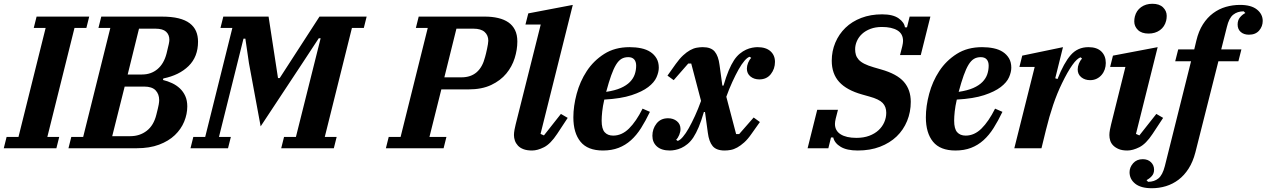

<svg xmlns="http://www.w3.org/2000/svg" viewBox="-53 -786 6715 1018"><path d="M-18 -60H45L189 -638H126L141 -698H420L405 -638H342L198 -60H261L246 0H-33Z M325 -60H388L532 -638H469L484 -698H804Q857 -698 893.5 -689Q930 -680 953 -662.5Q976 -645 986.5 -620.5Q997 -596 997 -565Q997 -485 947 -436Q897 -387 813 -370L811 -362Q836 -356 859.5 -345Q883 -334 901 -317Q919 -300 929.5 -276.5Q940 -253 940 -222Q940 -181 923.5 -141Q907 -101 874 -69.5Q841 -38 790.5 -19Q740 0 672 0H310ZM542 -64H638Q688 -64 725 -92.5Q762 -121 776 -178Q786 -217 788.5 -231.5Q791 -246 791 -255Q791 -287 772 -307Q753 -327 711 -327H608ZM624 -391H700Q748 -391 782 -419.5Q816 -448 830 -502Q839 -538 842 -552.5Q845 -567 845 -575Q845 -602 827.5 -618Q810 -634 771 -634H684Z M972 -60H1035L1179 -638H1116L1131 -698H1371L1421 -372H1430L1641 -698H1891L1876 -638H1813L1669 -60H1732L1717 0H1438L1453 -60H1516L1647 -583H1637L1549 -449L1329 -116L1267 -451L1248 -581H1238L1108 -60H1171L1156 0H957Z M2008 -60H2071L2215 -638H2152L2167 -698H2518Q2556 -698 2588 -690.5Q2620 -683 2642.5 -667.5Q2665 -652 2677.5 -627Q2690 -602 2690 -566Q2690 -523 2676 -478Q2662 -433 2631.5 -396Q2601 -359 2551.5 -335.5Q2502 -312 2431 -312H2287L2224 -60H2314L2299 0H1993ZM2303 -376H2394Q2492 -376 2519 -484Q2521 -491 2524 -503Q2527 -515 2529.5 -527.5Q2532 -540 2534 -551.5Q2536 -563 2536 -570Q2536 -599 2516.5 -616.5Q2497 -634 2457 -634H2367Z M2768 12Q2741 12 2722.5 5Q2704 -2 2693 -14Q2682 -26 2677 -40.5Q2672 -55 2672 -70Q2672 -82 2675 -98.5Q2678 -115 2681 -126L2814 -656H2733L2748 -715L2984 -760L2813 -76L2831 -68L2921 -182L2957 -161L2901 -76Q2866 -23 2831.5 -5.5Q2797 12 2768 12Z M3144 12Q3063 12 3025 -34.5Q2987 -81 2987 -164Q2987 -223 3004.5 -288.5Q3022 -354 3058 -409Q3094 -464 3150.5 -500Q3207 -536 3285 -536Q3318 -536 3346.5 -530Q3375 -524 3395.5 -510.5Q3416 -497 3428 -476.5Q3440 -456 3440 -427Q3440 -404 3428 -376.5Q3416 -349 3384 -324.5Q3352 -300 3296 -281.5Q3240 -263 3151 -258Q3143 -223 3140 -195Q3137 -167 3137 -146Q3137 -103 3153 -85Q3169 -67 3198 -67Q3244 -67 3282 -104.5Q3320 -142 3354 -210L3393 -193Q3370 -145 3346 -107Q3322 -69 3292.5 -42.5Q3263 -16 3226.5 -2Q3190 12 3144 12ZM3161 -299Q3208 -306 3238.5 -319.5Q3269 -333 3287 -351.5Q3305 -370 3312.5 -392Q3320 -414 3320 -438Q3320 -459 3309.5 -471Q3299 -483 3278 -483Q3257 -483 3241.5 -473.5Q3226 -464 3213 -442.5Q3200 -421 3187.5 -386Q3175 -351 3161 -299Z M3499 12Q3454 12 3430 -9.5Q3406 -31 3406 -66Q3406 -103 3428 -131Q3450 -159 3489 -159Q3517 -159 3536 -143.5Q3555 -128 3555 -102Q3555 -87 3548.5 -71Q3542 -55 3532 -45L3540 -39Q3552 -42 3567.5 -60Q3583 -78 3599 -106.5Q3615 -135 3632 -172Q3649 -209 3664 -251L3612 -449H3596L3519 -361L3486 -385L3530 -447Q3550 -475 3569 -492.5Q3588 -510 3606 -520Q3624 -530 3641 -533Q3658 -536 3673 -536Q3717 -536 3736.5 -512.5Q3756 -489 3762 -442L3777 -332H3783Q3797 -380 3810.5 -412Q3824 -444 3839 -467Q3853 -488 3869.5 -501.5Q3886 -515 3902.5 -522.5Q3919 -530 3935 -533Q3951 -536 3963 -536Q4008 -536 4032 -514.5Q4056 -493 4056 -458Q4056 -421 4034 -393Q4012 -365 3973 -365Q3945 -365 3926 -380.5Q3907 -396 3907 -422Q3907 -437 3913.5 -453Q3920 -469 3930 -479L3922 -485Q3910 -482 3894.5 -464Q3879 -446 3863 -417.5Q3847 -389 3830 -352Q3813 -315 3798 -273L3850 -75H3866L3943 -163L3976 -139L3932 -77Q3912 -48 3893 -31Q3874 -14 3856 -4Q3838 6 3821 9Q3804 12 3789 12Q3745 12 3725.5 -11.5Q3706 -35 3700 -82L3685 -192H3679Q3665 -144 3651.5 -112Q3638 -80 3623 -57Q3609 -36 3592.5 -22.5Q3576 -9 3559.5 -1.5Q3543 6 3527 9Q3511 12 3499 12Z M4495 12Q4437 12 4404.5 -7.5Q4372 -27 4365 -57H4353L4339 0H4229L4280 -204H4390L4378 -157Q4374 -140 4374 -129Q4374 -93 4404 -74Q4434 -55 4488 -55Q4526 -55 4555.5 -66Q4585 -77 4605 -95.5Q4625 -114 4635.5 -138Q4646 -162 4646 -188Q4646 -220 4627 -240Q4608 -260 4557 -274L4518 -285Q4436 -308 4396.5 -351.5Q4357 -395 4357 -464Q4357 -515 4376 -560Q4395 -605 4429.5 -638.5Q4464 -672 4513.5 -691Q4563 -710 4624 -710Q4682 -710 4712 -688.5Q4742 -667 4745 -641H4756L4770 -698H4880L4829 -494H4719L4731 -541Q4735 -558 4735 -569Q4735 -607 4705 -625Q4675 -643 4623 -643Q4589 -643 4562.5 -633Q4536 -623 4518 -606.5Q4500 -590 4490.5 -568.5Q4481 -547 4481 -525Q4481 -509 4485 -495.5Q4489 -482 4499.5 -470Q4510 -458 4529.5 -448Q4549 -438 4580 -429L4618 -418Q4703 -394 4739.5 -352Q4776 -310 4776 -246Q4776 -192 4756.5 -144.5Q4737 -97 4701 -62.5Q4665 -28 4613 -8Q4561 12 4495 12Z M5013 12Q4932 12 4894 -34.5Q4856 -81 4856 -164Q4856 -223 4873.5 -288.5Q4891 -354 4927 -409Q4963 -464 5019.5 -500Q5076 -536 5154 -536Q5187 -536 5215.5 -530Q5244 -524 5264.5 -510.5Q5285 -497 5297 -476.5Q5309 -456 5309 -427Q5309 -404 5297 -376.5Q5285 -349 5253 -324.5Q5221 -300 5165 -281.5Q5109 -263 5020 -258Q5012 -223 5009 -195Q5006 -167 5006 -146Q5006 -103 5022 -85Q5038 -67 5067 -67Q5113 -67 5151 -104.5Q5189 -142 5223 -210L5262 -193Q5239 -145 5215 -107Q5191 -69 5161.5 -42.5Q5132 -16 5095.5 -2Q5059 12 5013 12ZM5030 -299Q5077 -306 5107.5 -319.5Q5138 -333 5156 -351.5Q5174 -370 5181.5 -392Q5189 -414 5189 -438Q5189 -459 5178.5 -471Q5168 -483 5147 -483Q5126 -483 5110.5 -473.5Q5095 -464 5082 -442.5Q5069 -421 5056.5 -386Q5044 -351 5030 -299Z M5433 -431H5352L5367 -491L5583 -536L5542 -371L5554 -367Q5588 -453 5624.5 -494.5Q5661 -536 5718 -536Q5763 -536 5786.5 -513Q5810 -490 5810 -452Q5810 -434 5804.5 -418Q5799 -402 5788 -389Q5777 -376 5761.5 -368.5Q5746 -361 5727 -361Q5699 -361 5680 -376.5Q5661 -392 5661 -418Q5661 -433 5667.5 -449Q5674 -465 5684 -475L5677 -482Q5658 -477 5632.5 -441Q5607 -405 5578 -345Q5552 -292 5531 -230Q5510 -168 5493 -98L5469 0H5325Z M5924 12Q5897 12 5879 4.5Q5861 -3 5849.5 -14.5Q5838 -26 5833.5 -40.5Q5829 -55 5829 -70Q5829 -82 5832 -98.5Q5835 -115 5838 -126L5914 -431H5833L5848 -491L6085 -536L5970 -76L5988 -68L6078 -182L6114 -161L6058 -76Q6023 -23 5988 -5.5Q5953 12 5924 12ZM6057 -766Q6094 -766 6113.5 -747Q6133 -728 6133 -702Q6133 -688 6130 -676Q6122 -644 6097 -626Q6072 -608 6037 -608Q6000 -608 5980.5 -627Q5961 -646 5961 -672Q5961 -686 5964 -698Q5972 -730 5997 -748Q6022 -766 6057 -766Z M6054 212Q5996 212 5966 188Q5936 164 5936 127Q5936 101 5955 79.5Q5974 58 6006 58Q6033 58 6049.5 74Q6066 90 6066 114Q6066 134 6054 147.5Q6042 161 6026 169L6034 178Q6067 178 6089 160Q6111 142 6123 95L6262 -461H6178L6194 -524H6279L6290 -570Q6302 -621 6325 -657Q6348 -693 6379 -716Q6410 -739 6446.5 -749.5Q6483 -760 6522 -760Q6581 -760 6611.5 -735.5Q6642 -711 6642 -675Q6642 -646 6623 -624Q6604 -602 6569 -602Q6542 -602 6525.5 -616.5Q6509 -631 6509 -656Q6509 -679 6521.5 -694Q6534 -709 6550 -717L6541 -726Q6508 -726 6485.5 -708Q6463 -690 6452 -643L6422 -524H6529L6513 -461H6407L6285 22Q6272 72 6249 108Q6226 144 6195.5 167Q6165 190 6129 201Q6093 212 6054 212Z"/></svg>

Font: IBM Plex Serif
Style: Bold Italic
Weight: 700
Italic angle: -14°
Designer: Mike Abbink, Paul van der Laan, Pieter van Rosmalen
Foundry: Bold Monday
Version: Version 3.001